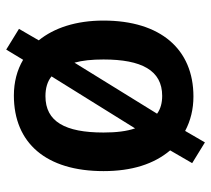

<svg xmlns="http://www.w3.org/2000/svg" viewBox="-50 -566 663 602"><g transform="rotate(-90 281.0 -265.5)"><path d="M517 -272C517 -358 494 -427 455 -475L491 -537L426 -577L394 -524C362 -543 324 -553 282 -553C133 -553 45 -452 45 -272C45 -183 67 -114 110 -63L70 6L135 46L171 -16C203 1 239 10 279 10C427 10 517 -93 517 -272ZM166 -272C166 -392 200 -454 280 -454C305 -454 326 -448 342 -435L179 -173C170 -199 166 -232 166 -272ZM395 -272C395 -153 361 -88 281 -88C259 -88 240 -93 225 -104L385 -363C392 -338 395 -308 395 -272Z"/></g></svg>

Font: Noto Sans Devanagari UI SemiCondensed SemiBold
Style: Regular
Weight: 600
Width: 4
Designer: Jelle Bosma - Monotype Design Team
Foundry: Monotype Imaging Inc.
Version: Version 2.004